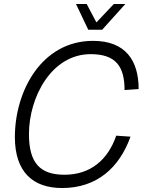

<svg xmlns="http://www.w3.org/2000/svg" viewBox="-20 -932 724 968"><path d="M425 -782H495L612 -912H554L466 -819L417 -912H363ZM293 16C469 16 582 -87 638 -243L566 -248C524 -126 436 -51 305 -51C183 -51 126 -109 126 -256C126 -441 239 -659 437 -659C563 -659 608 -598 608 -478L679 -483C679 -627 613 -726 449 -726C190 -726 55 -473 55 -241C55 -66 145 16 293 16Z"/></svg>

Font: Geist Light
Style: Italic
Weight: 300
Italic angle: -12°
Designer: Basement.studio, Andrés Briganti, Mateo Zaragoza
Foundry: Basement.studio, Vercel, Andrés Briganti, Guido Ferreyra, Mateo Zaragoza
Version: Version 1.500